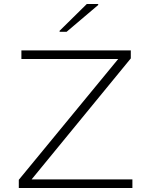

<svg xmlns="http://www.w3.org/2000/svg" viewBox="-20 -940 751 960"><path d="M74 0V-41L571 -645H87V-688H634V-648L138 -43H642V0ZM278 -781V-786L414 -920H471V-915L313 -781Z"/></svg>

Font: Saira Expanded ExtraLight
Style: Regular
Weight: 250
Width: 7
Designer: Hector Gatti with collaboration of the Omnibus-Type team
Foundry: Omnibus-Type
Version: Version 1.101